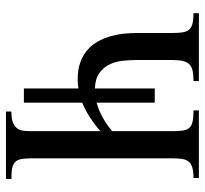

<svg xmlns="http://www.w3.org/2000/svg" viewBox="-42 -660 702 659"><g transform="rotate(90 309.5 -331.0)"><path d="M284.2 -61.5V-248.5Q276.4 -247.6 268.8 -246.8Q261.2 -246.1 253.4 -246.1Q220.2 -246.1 195.3 -254.9Q170.4 -263.7 152.8 -278.8Q135.3 -293.9 123.8 -314Q112.3 -334 105.7 -356.2Q99.1 -378.4 96.4 -401.9Q93.8 -425.3 93.8 -447.3V-570.3Q93.8 -591.8 91.6 -606Q89.4 -620.1 82.3 -628.4Q75.2 -636.7 61.8 -640.1Q48.3 -643.6 25.9 -643.6V-662.1H258.8V-643.6Q237.3 -643.6 223.4 -640.6Q209.5 -637.7 201.4 -629.6Q193.4 -621.6 189.9 -607.4Q186.5 -593.3 186.5 -570.3V-447.3Q186.5 -426.3 189 -401.9Q191.4 -377.4 201.2 -356.4Q210.9 -335.4 230.5 -321Q250 -306.6 284.2 -305.2V-510.7H333V-311Q357.9 -317.9 382.8 -331.5Q407.7 -345.2 430.7 -364.7V-570.3Q430.7 -592.8 428.5 -607.2Q426.3 -621.6 418.9 -629.6Q411.6 -637.7 397.5 -640.6Q383.3 -643.6 359.4 -643.6V-662.1H591.3V-643.6Q569.3 -643.6 555.9 -639.6Q542.5 -635.7 535.4 -627.2Q528.3 -618.7 526.1 -604.7Q523.9 -590.8 523.9 -570.3V-91.8Q523.9 -69.3 526.1 -54.9Q528.3 -40.5 535.6 -32.5Q543 -24.4 556.9 -21.5Q570.8 -18.6 594.7 -18.6V0H363.3V-18.6Q388.7 -18.6 402.3 -24.4Q416 -30.3 422.4 -40.3Q428.7 -50.3 429.7 -63.7Q430.7 -77.1 430.7 -91.8V-324.2Q380.9 -280.8 333 -261.7V-61.5Z"/></g></svg>

Font: Doulos SIL Compact
Style: Regular
Weight: 400
Designer: Walt Agee, Victor Gaultney, Peter Martin, Debbi Hosken
Foundry: SIL International
Version: Version 4.110; 2011; Maintenance release ; LnSpcTght